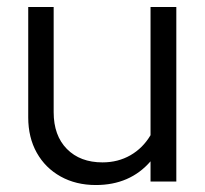

<svg xmlns="http://www.w3.org/2000/svg" viewBox="-20 -521 589 551"><path d="M255 10Q198 10 154 -14.5Q110 -39 85.5 -82.7Q61 -126.4 61 -184V-501H134V-199Q134 -132 172 -93.5Q210 -55 274.2 -55Q318.7 -55 354.4 -75.5Q390 -96 412 -133V-501H486V0H412V-58Q353 10 255 10Z"/></svg>

Font: Red Hat Display
Style: Regular
Weight: 300
Designer: Pentagram, MCKL
Foundry: Pentagram, MCKL
Version: Version 1.023